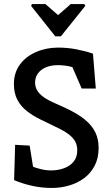

<svg xmlns="http://www.w3.org/2000/svg" viewBox="-20 -928 550 952"><path d="M139 -908H205L268 -853L331 -908H398L403 -899L282 -748H254L134 -899ZM237 4Q186 4 137.5 -7Q89 -18 50 -35L55 -210L127 -206L144 -101Q160 -95 184 -89Q208 -83 234 -83Q267 -83 296.5 -93.5Q326 -104 344.5 -126Q363 -148 363 -182Q363 -209 352 -228Q341 -247 318 -264Q295 -281 256 -299Q217 -318 180 -336Q143 -354 113.5 -377Q84 -400 66.5 -432.5Q49 -465 49 -512Q49 -567 78.5 -607.5Q108 -648 158.5 -670Q209 -692 268 -692Q315 -692 359 -683.5Q403 -675 441 -662L455 -489H385L339 -595Q323 -600 304 -602.5Q285 -605 266 -605Q234 -605 208.5 -594.5Q183 -584 168.5 -564.5Q154 -545 154 -519Q154 -493 168 -474Q182 -455 204.5 -441Q227 -427 254 -415.5Q281 -404 306 -392Q366 -364 401.5 -334.5Q437 -305 453 -271Q469 -237 469 -195Q469 -144 449.5 -106.5Q430 -69 397 -44.5Q364 -20 322 -8Q280 4 237 4Z"/></svg>

Font: Kreon
Style: Regular
Weight: 400
Designer: Julia Petretta
Foundry: Julia Petretta and Eli Heuer
Version: Version 2.002